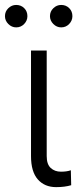

<svg xmlns="http://www.w3.org/2000/svg" viewBox="-44 -750 313 777"><path d="M21.5 -639.2Q3.4 -639.2 -10.3 -652.8Q-23.9 -666.5 -23.9 -684.6Q-23.9 -703.6 -10.3 -716.8Q3.4 -730 21.5 -730Q41 -730 54 -717Q66.9 -704.1 66.9 -684.6Q66.9 -666.5 53.7 -652.8Q40.5 -639.2 21.5 -639.2ZM203.6 -639.2Q185.5 -639.2 171.9 -652.8Q158.2 -666.5 158.2 -684.6Q158.2 -703.6 171.9 -716.8Q185.5 -730 203.6 -730Q223.1 -730 236.1 -717Q249 -704.1 249 -684.6Q249 -666.5 235.8 -652.8Q222.7 -639.2 203.6 -639.2ZM81.5 -545.4H145V-118.2Q145 -85 161.4 -70.1Q177.7 -55.2 202.6 -55.2Q226.6 -55.2 242.7 -61L244.1 -0.5Q218.3 7.3 183.1 7.3Q136.7 7.3 109.1 -23.9Q81.5 -55.2 81.5 -118.2Z"/></svg>

Font: Interop Light
Style: Regular
Weight: 300
Designer: Rasmus Andersson, Google, Jang Haemin
Foundry: jhaemin
Version: Version 1.007